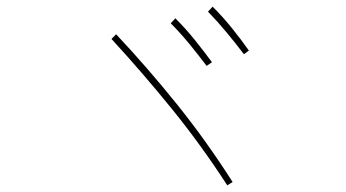

<svg xmlns="http://www.w3.org/2000/svg" viewBox="-20 -688 1040 577"><path d="M679 -141 663 -131Q584 -253 495.5 -362Q407 -471 315 -571L329 -585Q423 -485 511.5 -375Q600 -265 679 -141ZM601 -490Q576 -523 549.5 -555.5Q523 -588 493 -618L507 -633Q538 -602 565 -568.5Q592 -535 617 -501ZM713 -525Q688 -558 661.5 -590Q635 -622 605 -653L619 -668Q650 -637 677 -603.5Q704 -570 728 -536Z"/></svg>

Font: Murecho Thin
Style: Regular
Weight: 100
Designer: Neil Summerour
Foundry: Positype
Version: Version 1.010